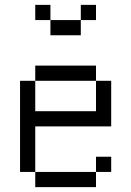

<svg xmlns="http://www.w3.org/2000/svg" viewBox="-20 -770 540 790"><path d="M437.5 -62.5V-125H375V-62.5H125V0H375V-62.5ZM375 -687.5V-750H312.5V-687.5H187.5V-625H312.5V-687.5ZM125 -62.5V-250H437.5V-437.5H375Q375 -437.5 375 -312.5H125Q125 -312.5 125 -437.5H62.5Q62.5 -437.5 62.5 -62.5ZM125 -437.5H375V-500H125ZM187.5 -687.5V-750H125V-687.5Z"/></svg>

Font: BFUnifontExMono
Style: Regular
Weight: 500
Version: Version 15.0.06